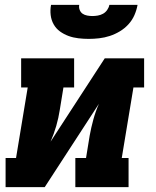

<svg xmlns="http://www.w3.org/2000/svg" viewBox="-20 -770 640 790"><path d="M3 0V-120H46L94 -410H67V-530H285V-410H241L226 -318Q221 -285 211.5 -252Q202 -219 188 -187L411 -530H573V-410H529L481 -120H509V0H290V-120H334L349 -212Q355 -245 364 -278Q373 -311 387 -343L164 0ZM345 -610Q324 -610 302.5 -612.5Q281 -615 262 -622Q243 -629 227 -640.5Q211 -652 201 -669.5Q191 -687 188.5 -708Q186 -729 190 -750H306Q304 -739 308 -729Q312 -719 320 -713.5Q328 -708 339 -706Q350 -704 360 -704Q371 -704 382.5 -706Q394 -708 404 -713.5Q414 -719 421 -729Q428 -739 430 -750H546Q542 -728 533 -707.5Q524 -687 508.5 -670Q493 -653 473 -641Q453 -629 431.5 -622Q410 -615 388 -612.5Q366 -610 345 -610Z"/></svg>

Font: Iosevka Curly Slab HvExObl
Style: Regular
Weight: 900
Width: 7
Italic angle: -9°
Monospace: yes
Designer: Belleve Invis
Foundry: Belleve Invis
Version: Version 11.1.0; ttfautohint (v1.8.3)